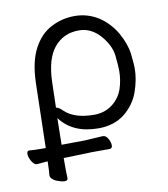

<svg xmlns="http://www.w3.org/2000/svg" viewBox="-81 -555 739 844"><g transform="rotate(-10 288.5 -133.0)"><path d="M101 211Q80 200 78 187V184Q80 169 81 122Q54 124 34 126H33Q20 126 9.5 107.5Q-1 89 -1 75Q-1 61 9 61H11Q34 63 65 63H83L90 -229Q93 -322 123.5 -379Q154 -436 203 -461Q253 -487 309.5 -486.5Q366 -486 414 -456Q460 -426 490 -375Q519 -323 524 -278Q529 -233 529 -215Q529 -165 510 -111Q491 -57 444 -19Q396 18 327 18Q212 18 156 -58L154 61L256 60L339 55Q352 55 361.5 71Q371 87 371 102Q371 115 359 116H298Q271 116 257 117L153 120V176Q153 197 154 210Q154 232 101 211ZM319 -44Q365 -44 399 -69.5Q433 -95 447 -135Q460 -174 460 -216Q460 -237 455 -285Q449 -332 409 -377Q369 -421 316 -421Q247 -421 205.5 -371Q164 -321 161 -218L158 -104Q169 -104 189 -84Q232 -44 319 -44Z"/></g></svg>

Font: LXGW Bright TC
Style: Regular
Weight: 400
Designer: Christian Thalmann (Catharsis Fonts)
Foundry: LXGW / Christian Thalmann (Catharsis Fonts) / Fontworks Inc.
Version: Version 5.501